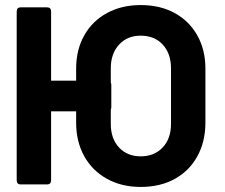

<svg xmlns="http://www.w3.org/2000/svg" viewBox="-20 -728 888 759"><path d="M418 -295V-238Q418 -180 450.5 -145Q483 -110 536 -110Q590 -110 623 -145Q656 -180 656 -238V-458Q656 -516 623.5 -551.5Q591 -587 536 -587Q483 -587 450.5 -551.5Q418 -516 418 -458V-402Q420 -398 420 -392V-305Q420 -299 418 -295ZM281 -409V-457Q281 -531 313 -588Q345 -645 403 -676.5Q461 -708 536 -708Q613 -708 670.5 -676.5Q728 -645 760 -588Q792 -531 792 -457V-243Q792 -168 760 -110Q728 -52 670.5 -20.5Q613 11 536 11Q461 11 403 -21Q345 -53 313 -110.5Q281 -168 281 -243V-288H182V-16Q182 1 166 1H62Q46 1 46 -16V-682Q46 -699 62 -699H166Q182 -699 182 -682V-409Z"/></svg>

Font: Barlow
Style: Bold
Weight: 700
Designer: Jeremy Tribby
Foundry: Jeremy Tribby
Version: Version 1.101 August 23, 2024